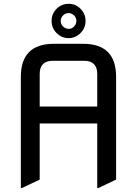

<svg xmlns="http://www.w3.org/2000/svg" viewBox="-20 -964 709 994"><path d="M92.8 9.8H87.9V-566.4Q87.9 -737.3 258.8 -737.3H410.2Q581.1 -737.3 581.1 -566.4V-34.2L488.3 9.8H483.4V-324.7H185.5V-34.2ZM185.5 -412.6H483.4V-581.1Q483.4 -649.4 415 -649.4H253.9Q185.5 -649.4 185.5 -581.1ZM335.4 -896.5Q318.4 -896 306.6 -884.3Q294.4 -872.1 294.4 -855.5Q294.4 -838.9 306.2 -827.1Q317.9 -815.4 335 -814.5Q352.5 -814.5 363.3 -826.7Q375 -839.4 375.5 -855.5Q375 -873.5 363.3 -884.3Q350.6 -896 335.4 -896.5ZM335.9 -944.3Q371.6 -944.3 397 -918.5Q422.9 -891.6 422.9 -856Q422.9 -818.8 397 -793Q370.6 -766.6 335 -766.6Q299.3 -766.6 272.9 -793Q247.1 -818.8 247.1 -856Q247.1 -892.1 272.9 -918.5Q298.8 -944.3 335.9 -944.3Z"/></svg>

Font: Nova Square
Style: Book
Weight: 400
Designer: Wojciech Kalinowski "wmk69" (wmk69@o2.pl)
Foundry: Wojciech Kalinowski "wmk69" (wmk69@o2.pl)
Version: Version 3.1.0; 2021-05-23